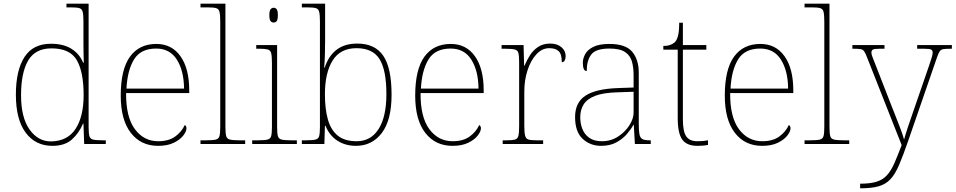

<svg xmlns="http://www.w3.org/2000/svg" viewBox="-20 -780 5176 1040"><path d="M264 10Q172 10 119 -61.5Q66 -133 66 -267Q66 -399 112.5 -471Q159 -543 256 -543Q323 -543 366.5 -516Q410 -489 430 -441H434Q433 -469 432.5 -495.5Q432 -522 432 -543V-662Q432 -699 428 -715.5Q424 -732 409.5 -736Q395 -740 365 -740H340V-760H460V-94Q460 -59 464 -43.5Q468 -28 484 -24Q500 -20 537 -20H553V0H436L432 -111H430Q408 -59 369.5 -24.5Q331 10 264 10ZM258 -14Q347 -16 390 -83Q433 -150 433 -265Q433 -390 396 -454Q359 -518 259 -518Q171 -518 132.5 -452Q94 -386 94 -264Q94 -143 140.5 -78Q187 -13 258 -14Z M836 10Q743 10 688.5 -60.5Q634 -131 634 -262Q634 -404 684 -473Q734 -542 827 -542Q910 -542 957.5 -475.5Q1005 -409 1005 -290V-276H663Q662 -146 710.5 -80.5Q759 -15 837 -15Q894 -15 929 -40.5Q964 -66 981 -103Q990 -97 990 -85Q990 -68 972.5 -45.5Q955 -23 921 -6.5Q887 10 836 10ZM977 -300Q976 -397 938 -457Q900 -517 826 -517Q742 -517 706 -458Q670 -399 665 -300Z M1066 0V-20H1096Q1133 -20 1149 -24Q1165 -28 1169 -43.5Q1173 -59 1173 -94V-662Q1173 -699 1169 -715.5Q1165 -732 1150.5 -736Q1136 -740 1106 -740H1066V-760H1201V-94Q1201 -59 1205 -43.5Q1209 -28 1225.5 -24Q1242 -20 1278 -20H1308V0Z M1462 -658Q1452 -658 1445.5 -666Q1439 -674 1439 -698Q1439 -721 1445.5 -729.5Q1452 -738 1462 -738Q1473 -738 1479 -729.5Q1485 -721 1485 -698Q1485 -674 1479 -666Q1473 -658 1462 -658ZM1346 0V-20H1376Q1413 -20 1429 -24Q1445 -28 1449 -43.5Q1453 -59 1453 -94V-438Q1453 -475 1449 -491.5Q1445 -508 1430.5 -512Q1416 -516 1386 -516H1368V-536H1481V-94Q1481 -59 1485 -43.5Q1489 -28 1505.5 -24Q1522 -20 1558 -20H1588V0Z M1908 10Q1851 10 1807.5 -18Q1764 -46 1743 -99H1740L1737 0H1615V-20H1636Q1673 -20 1689 -24Q1705 -28 1709 -43.5Q1713 -59 1713 -94V-662Q1713 -699 1709 -715.5Q1705 -732 1690.5 -736Q1676 -740 1646 -740H1615V-760H1741V-560Q1741 -532 1740 -490Q1739 -448 1736 -414H1739Q1759 -476 1802.5 -510Q1846 -544 1915 -544Q2011 -544 2056 -478Q2101 -412 2101 -267Q2101 -129 2048 -59.5Q1995 10 1908 10ZM1912 -15Q1989 -15 2031 -81.5Q2073 -148 2073 -270Q2073 -400 2036 -459.5Q1999 -519 1911 -519Q1823 -519 1781.5 -452Q1740 -385 1740 -269Q1740 -190 1756 -133Q1772 -76 1809.5 -45.5Q1847 -15 1912 -15Z M2431 10Q2338 10 2283.5 -60.5Q2229 -131 2229 -262Q2229 -404 2279 -473Q2329 -542 2422 -542Q2505 -542 2552.5 -475.5Q2600 -409 2600 -290V-276H2258Q2257 -146 2305.5 -80.5Q2354 -15 2432 -15Q2489 -15 2524 -40.5Q2559 -66 2576 -103Q2585 -97 2585 -85Q2585 -68 2567.5 -45.5Q2550 -23 2516 -6.5Q2482 10 2431 10ZM2572 -300Q2571 -397 2533 -457Q2495 -517 2421 -517Q2337 -517 2301 -458Q2265 -399 2260 -300Z M2703 0V-20H2725Q2755 -20 2769.5 -24Q2784 -28 2788 -44.5Q2792 -61 2792 -98V-442Q2792 -477 2788 -492.5Q2784 -508 2768 -512Q2752 -516 2715 -516H2697V-536H2816L2819 -424H2821Q2833 -453 2850.5 -480.5Q2868 -508 2895 -526Q2922 -544 2960 -544Q2998 -544 3021 -524.5Q3044 -505 3044 -476Q3044 -463 3039 -453Q3034 -443 3023 -443Q3023 -487 3006 -503Q2989 -519 2955 -519Q2916 -519 2885.5 -486Q2855 -453 2837.5 -399.5Q2820 -346 2820 -284V-98Q2820 -61 2824.5 -44.5Q2829 -28 2843 -24Q2857 -20 2887 -20H2922V0Z M3236 10Q3177 10 3136 -28Q3095 -66 3095 -146Q3095 -225 3151.5 -262Q3208 -299 3329 -303L3412 -306V-371Q3412 -414 3403 -446.5Q3394 -479 3366 -498Q3338 -517 3281 -517Q3207 -517 3182.5 -484.5Q3158 -452 3158 -395Q3137 -395 3137 -441Q3137 -462 3149 -485.5Q3161 -509 3192.5 -525.5Q3224 -542 3281 -542Q3369 -542 3404.5 -499.5Q3440 -457 3440 -386V-110Q3440 -73 3443.5 -53.5Q3447 -34 3459 -27Q3471 -20 3498 -20H3505V0H3419L3413 -104H3411Q3400 -83 3377.5 -56Q3355 -29 3320 -9.5Q3285 10 3236 10ZM3240 -15Q3289 -15 3327.5 -40Q3366 -65 3389 -101Q3412 -137 3412 -170V-283L3326 -280Q3248 -278 3204 -261Q3160 -244 3141.5 -214.5Q3123 -185 3123 -145Q3123 -111 3134.5 -81.5Q3146 -52 3172 -33.5Q3198 -15 3240 -15Z M3758 10Q3700 10 3675.5 -24Q3651 -58 3651 -141V-511H3573V-531Q3594 -531 3609.5 -536.5Q3625 -542 3635 -551Q3645 -560 3652 -584Q3659 -608 3659 -657H3679V-536H3806V-511H3679V-132Q3679 -68 3697 -41.5Q3715 -15 3757 -15Q3774 -15 3786.5 -16Q3799 -17 3815 -20V5Q3799 8 3785.5 9Q3772 10 3758 10Z M4108 10Q4015 10 3960.5 -60.5Q3906 -131 3906 -262Q3906 -404 3956 -473Q4006 -542 4099 -542Q4182 -542 4229.5 -475.5Q4277 -409 4277 -290V-276H3935Q3934 -146 3982.5 -80.5Q4031 -15 4109 -15Q4166 -15 4201 -40.5Q4236 -66 4253 -103Q4262 -97 4262 -85Q4262 -68 4244.5 -45.5Q4227 -23 4193 -6.5Q4159 10 4108 10ZM4249 -300Q4248 -397 4210 -457Q4172 -517 4098 -517Q4014 -517 3978 -458Q3942 -399 3937 -300Z M4338 0V-20H4368Q4405 -20 4421 -24Q4437 -28 4441 -43.5Q4445 -59 4445 -94V-662Q4445 -699 4441 -715.5Q4437 -732 4422.5 -736Q4408 -740 4378 -740H4338V-760H4473V-94Q4473 -59 4477 -43.5Q4481 -28 4497.5 -24Q4514 -20 4550 -20H4580V0Z M4639 215Q4695 215 4729 204Q4763 193 4785 168.5Q4807 144 4824.5 104Q4842 64 4864 6L4677 -468Q4668 -492 4661 -502Q4654 -512 4641 -514Q4628 -516 4600 -516H4597V-536H4771V-516H4746Q4715 -516 4707.5 -511Q4700 -506 4700 -495Q4700 -485 4707.5 -467Q4715 -449 4731 -407L4807 -212Q4819 -181 4833 -146Q4847 -111 4859 -79Q4871 -47 4877 -24Q4886 -56 4897.5 -90.5Q4909 -125 4925 -171L5012 -423Q5020 -447 5026 -466Q5032 -485 5032 -495Q5032 -506 5024.5 -511Q5017 -516 4986 -516H4948V-536H5136V-516H5132Q5104 -516 5090.5 -514Q5077 -512 5070 -502Q5063 -492 5055 -468L4899 -16Q4872 62 4850.5 112.5Q4829 163 4803.5 190.5Q4778 218 4739.5 229Q4701 240 4640 240H4639Z"/></svg>

Font: Noto Serif Tamil Thin
Style: Regular
Weight: 100
Designer: Indian Type Foundry, Tom Grace, and the Monotype Design Team
Foundry: Monotype Imaging Inc.
Version: Version 2.004; ttfautohint (v1.8.4.7-5d5b)